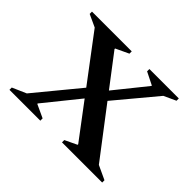

<svg xmlns="http://www.w3.org/2000/svg" viewBox="-124 -753 946 946"><g transform="rotate(45 349.0 -280.0)"><path d="M26 0V-16L99 -48L286 -275L106 -514L41 -544V-560H318V-544L250 -512V-508L375 -344L507 -508V-511L441 -544V-560H646V-544L583 -515L406 -303L599 -50L672 -16V0H392V-16L455 -46V-50L318 -232L172 -51V-48L241 -16V0Z"/></g></svg>

Font: Spectral SC SemiBold
Style: Regular
Weight: 600
Designer: Jean-Baptiste Levee
Foundry: Production Type
Version: Version 2.001